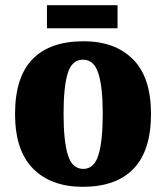

<svg xmlns="http://www.w3.org/2000/svg" viewBox="-20 -710 641 740"><path d="M299 10Q177 10 107.5 -60Q38 -130 38 -271Q38 -412 105 -481.5Q172 -551 302 -551Q423 -551 492.5 -481.5Q562 -412 562 -271Q562 -130 495 -60Q428 10 299 10ZM301 -59Q343 -59 359.5 -113Q376 -167 376 -271Q376 -375 359 -427.5Q342 -480 300 -480Q257 -480 241 -427.5Q225 -375 225 -271Q225 -167 241.5 -113Q258 -59 301 -59ZM161 -601V-690H433V-601Z"/></svg>

Font: Noto Serif SemiCondensed Black
Style: Regular
Weight: 900
Width: 4
Designer: Monotype Design Team
Foundry: Monotype Imaging Inc.
Version: Version 2.014; ttfautohint (v1.8.4.7-5d5b)